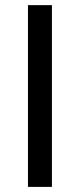

<svg xmlns="http://www.w3.org/2000/svg" viewBox="-20 -731 312 751"><path d="M183.1 0H89.4V-710.9H183.1Z"/></svg>

Font: APIMedia Roboto
Style: Regular
Weight: 400
Designer: Google
Version: Version 2.137; 2017